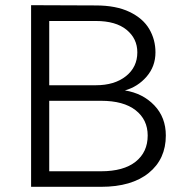

<svg xmlns="http://www.w3.org/2000/svg" viewBox="-20 -721 720 741"><path d="M100 -701 350 -700Q428 -700 480 -675Q532 -650 556 -609Q580 -568 580 -519Q580 -465 546 -425.5Q512 -386 462 -372Q531 -361 575.5 -314.5Q620 -268 620 -198Q620 -107 554 -53.5Q488 0 370 0H100ZM510 -519Q510 -572 468.5 -606Q427 -640 350 -640H170V-392H350Q422 -392 466 -427Q510 -462 510 -519ZM370 -60Q457 -60 503.5 -97Q550 -134 550 -198Q550 -259 503.5 -295.5Q457 -332 370 -332H170V-60Z"/></svg>

Font: Goli Light
Style: Regular
Weight: 300
Designer: jaikishan Patel
Foundry: MagicType
Version: Version 1.000